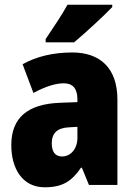

<svg xmlns="http://www.w3.org/2000/svg" viewBox="-20 -786 573 816"><path d="M457 -756V-766H267C243 -722 206 -668 174 -620V-606H295C346 -649 424 -721 457 -756ZM287 -563C204 -563 133 -545 76 -513L122 -391C172 -418 216 -432 251 -432C289 -432 309 -410 309 -364V-352L231 -349C99 -343 28 -287 28 -169C28 -70 75 10 170 10C246 10 285 -16 324 -73H328L358 0H479V-363C479 -496 406 -563 287 -563ZM275 -245 309 -247V-200C309 -153 280 -121 244 -121C216 -121 200 -139 200 -177C200 -220 223 -243 275 -245Z"/></svg>

Font: Noto Sans Sinhala UI Condensed Black
Style: Regular
Weight: 900
Width: 3
Designer: Jelle Bosma - Monotype Design Team
Foundry: Monotype Imaging Inc.
Version: Version 2.006